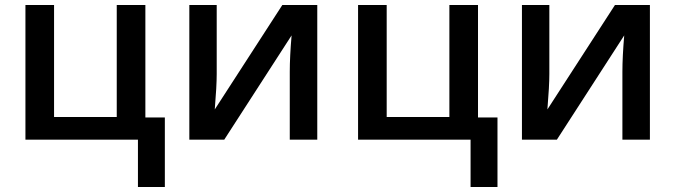

<svg xmlns="http://www.w3.org/2000/svg" viewBox="-20 -560 2708 770"><path d="M563 -88.9H641.1V189.9H533.2V0H82V-540H196.8V-90.8H448.2V-540H563Z M849.1 -540V-263.2Q849.1 -214.8 841.3 -121.1L1112.3 -540H1252.4V0H1142.1V-272Q1142.1 -332 1149.4 -418L879.4 0H739.3V-540Z M1897 -88.9H1975.1V189.9H1867.2V0H1416V-540H1530.8V-90.8H1782.2V-540H1897Z M2183.1 -540V-263.2Q2183.1 -214.8 2175.3 -121.1L2446.3 -540H2586.4V0H2476.1V-272Q2476.1 -332 2483.4 -418L2213.4 0H2073.2V-540Z"/></svg>

Font: OpenSans-Semibold
Style: Regular
Weight: 600
Foundry: Ascender Corporation
Version: Version 1.10